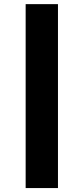

<svg xmlns="http://www.w3.org/2000/svg" viewBox="-20 -827 412 946"><path d="M265.6 99.6H106.4V-806.6H265.6Z"/></svg>

Font: Pretendard GOV ExtraBold
Style: Regular
Weight: 800
Designer: Base glyphs from Inter by Rasmus Andersson; Hangeul glyphs from Noto Sans CJK(Source Han Sans) by Jang Soo-young and Kan
Foundry: Kil Hyung-jin
Version: Version 1.309